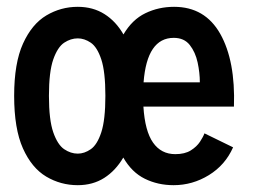

<svg xmlns="http://www.w3.org/2000/svg" viewBox="-20 -532 750 563"><path d="M208 11Q158 11 115.5 -14.2Q73 -39.5 47.2 -97Q21.5 -154.5 21.5 -251Q21.5 -347 47.5 -404.2Q73.5 -461.5 116 -486.8Q158.5 -512 208 -512Q252.5 -512 286.2 -490.8Q320 -469.5 342 -431Q367.5 -474.5 406.2 -493.2Q445 -512 490.5 -512Q581 -512 625.8 -432.8Q670.5 -353.5 666 -219.5H400.5Q405 -147.5 428.8 -113.8Q452.5 -80 494 -80Q522 -80 539.5 -91Q557 -102 566.5 -116.5Q576 -131 579.5 -141L663.5 -100Q640.5 -48 592.5 -18.5Q544.5 11 489 11Q443 11 404.8 -7.8Q366.5 -26.5 341.5 -70Q319 -31.5 285.5 -10.2Q252 11 208 11ZM489.5 -421Q411 -421 401 -290.5H566Q566 -318.5 559.5 -348.8Q553 -379 536.5 -400Q520 -421 489.5 -421ZM208 -81.5Q227.5 -81.5 246.2 -94.5Q265 -107.5 277 -144Q289 -180.5 289 -251Q289 -321.5 277 -357.8Q265 -394 246.2 -406.8Q227.5 -419.5 208 -419.5Q187.5 -419.5 168.2 -406.8Q149 -394 136.2 -357.8Q123.5 -321.5 123.5 -251Q123.5 -180.5 136.2 -144Q149 -107.5 168.2 -94.5Q187.5 -81.5 208 -81.5Z"/></svg>

Font: League Mono Medium
Style: Regular
Weight: 500
Width: 6
Designer: Tyler Finck
Foundry: The League of Moveable Type / Tyler Finck
Version: Version 2.300;RELEASE